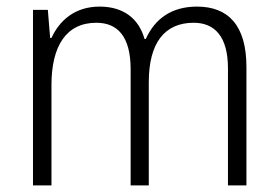

<svg xmlns="http://www.w3.org/2000/svg" viewBox="-20 -562 842 582"><path d="M577 -542C501 -542 450 -506 422 -444H418C401 -505 355 -542 282 -542C206 -542 160 -499 136 -447H132L125 -532H80V0H136V-304C136 -423 181 -493 272 -493C336 -493 376 -452 376 -352V0H431V-313C431 -432 479 -493 567 -493C631 -493 671 -451 671 -355V0H727V-359C727 -485 672 -542 577 -542Z"/></svg>

Font: Noto Sans Ethiopic SemiCondensed Light
Style: Regular
Weight: 300
Width: 4
Designer: Monotype Design Team
Foundry: Monotype Imaging Inc.
Version: Version 2.102